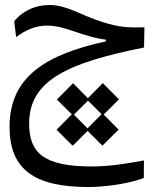

<svg xmlns="http://www.w3.org/2000/svg" viewBox="-20 -438 626 766"><path d="M332.5 308.1C413.6 308.1 505.4 291 553.7 272L554.2 202.1C497.6 212.4 423.8 226.1 345.7 226.1C152.3 226.1 96.2 170.4 96.2 54.7C96.2 -119.6 255.4 -188.5 554.7 -248.5L556.2 -329.1C486.3 -327.1 455.1 -330.1 393.6 -348.6C303.7 -376 248.5 -418 177.7 -418C125.5 -418 74.7 -398.9 36.6 -353.5L44.4 -290C78.6 -315.9 119.6 -335.9 167.5 -335.9C215.3 -335.9 252.9 -319.8 307.6 -302.2C349.6 -289.1 374.5 -283.2 402.3 -279.8V-272.9C162.1 -220.7 18.1 -130.9 18.1 67.9C18.1 237.3 116.2 308.1 332.5 308.1ZM270 143.6 329.6 84 388.7 143.1 453.1 79.1 393.6 19 454.6 -41.5 390.1 -106.4 330.6 -46.4 271.5 -106 207 -41 266.6 18.1 205.6 79.6ZM329.1 74.2 274.9 19.5 331.1 -36.6 385.3 17.6Z"/></svg>

Font: Cascadia Mono PL SemiLight
Style: Regular
Weight: 350
Monospace: yes
Designer: Aaron Bell
Foundry: Saja Typeworks
Version: Version 2404.023